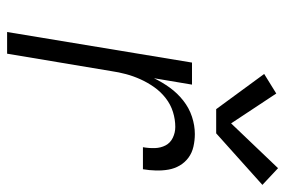

<svg xmlns="http://www.w3.org/2000/svg" viewBox="-151 -651 802 540"><g transform="rotate(90 250.0 -381.0)"><path d="M70 0 156 -520H218L200 -413Q211 -436 226.5 -457.5Q242 -479 263 -495.5Q284 -512 308.5 -520Q333 -528 357 -528Q375 -528 392.5 -524Q410 -520 423.5 -510Q437 -500 445.5 -485.5Q454 -471 457 -454Q460 -437 459.5 -418.5Q459 -400 456 -382H394Q397 -399 396.5 -415.5Q396 -432 389 -445.5Q382 -459 367.5 -466Q353 -473 337 -473Q316 -473 295 -466.5Q274 -460 256 -446Q238 -432 225 -413.5Q212 -395 203 -375Q194 -355 188.5 -334.5Q183 -314 180 -293L131 0ZM287 -588 188 -723 243 -757 327 -630 453 -762 500 -718 355 -588Z"/></g></svg>

Font: Iosevka SS04 Light Oblique
Style: Regular
Weight: 300
Italic angle: -9°
Monospace: yes
Designer: Belleve Invis
Foundry: Belleve Invis
Version: Version 19.0.0; ttfautohint (v1.8.4)